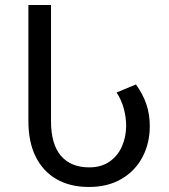

<svg xmlns="http://www.w3.org/2000/svg" viewBox="-20 -734 672 764"><path d="M334 10Q259 10 205 -21Q151 -52 122 -110.5Q93 -169 93 -252V-714H183V-252Q183 -160 222.5 -114Q262 -68 335 -68Q383 -68 416 -91Q449 -114 465.5 -152Q482 -190 482 -234Q482 -266 473 -300.5Q464 -335 444 -366L521 -398Q549 -359 562.5 -319Q576 -279 576 -232Q576 -164 547 -109Q518 -54 463.5 -22Q409 10 334 10Z"/></svg>

Font: Noto Sans Georgian
Style: Regular
Weight: 400
Designer: Monotype Design Team, Akaki Razmadze
Foundry: Google LLC
Version: Version 2.002